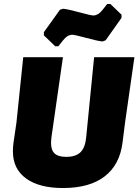

<svg xmlns="http://www.w3.org/2000/svg" viewBox="-20 -935 697 967"><path d="M536 -915 592 -861V-845L512 -732L496 -726Q470 -729 413 -744.5Q356 -760 343 -760Q339 -760 335 -759Q331 -758 326.5 -756Q322 -754 318.5 -752Q315 -750 310.5 -745.5Q306 -741 303.5 -738.5Q301 -736 296 -730Q291 -724 289 -721Q287 -718 281.5 -711.5Q276 -705 274 -702H258L201 -757V-773L282 -886L298 -891Q325 -888 381.5 -872.5Q438 -857 451 -857Q455 -857 459 -858Q463 -859 467.5 -861Q472 -863 475.5 -865Q479 -867 483.5 -871.5Q488 -876 490.5 -878.5Q493 -881 498 -887Q503 -893 505 -896Q507 -899 512.5 -905.5Q518 -912 520 -915ZM657 -647 610 -319 597 -216Q583 -105 507 -46.5Q431 12 297 12Q178 12 111.5 -36Q45 -84 45 -173Q45 -194 48 -216L63 -319L97 -647H297L239 -243Q237 -223 237 -216Q237 -179 255 -162Q273 -145 314 -145Q361 -145 385 -168Q409 -191 414 -243L454 -647Z"/></svg>

Font: Alegreya Sans SC Black
Style: Italic
Weight: 900
Italic angle: -7°
Designer: Juan Pablo del Peral
Foundry: Huerta Tipografica
Version: Version 2.007